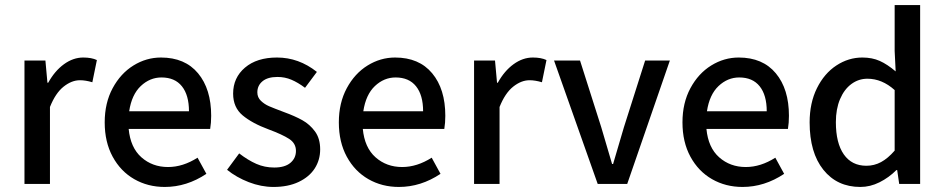

<svg xmlns="http://www.w3.org/2000/svg" viewBox="-20 -729 3744 761"><path d="M77 -489H160L168 -401H171Q197 -448 233.5 -474.5Q270 -501 310 -501Q343 -501 364 -491L346 -403Q319 -411 297 -411Q264 -411 232 -385.5Q200 -360 178 -305V0H77Z M813 -218H490Q497 -144 540.5 -105.5Q584 -67 646 -67Q705 -67 763 -104L798 -40Q720 12 633 12Q566 12 512 -19Q458 -50 426.5 -108Q395 -166 395 -244Q395 -321 426.5 -379.5Q458 -438 509 -469.5Q560 -501 618 -501Q713 -501 765 -438.5Q817 -376 817 -270Q817 -242 813 -218ZM729 -288Q729 -352 701 -387Q673 -422 620 -422Q574 -422 538 -388Q502 -354 492 -288Z M880 -56 928 -121Q963 -94 996 -79.5Q1029 -65 1067 -65Q1109 -65 1131 -83.5Q1153 -102 1153 -131Q1153 -161 1126 -178.5Q1099 -196 1045 -216Q980 -240 942 -271.5Q904 -303 904 -358Q904 -421 951 -461Q998 -501 1078 -501Q1164 -501 1236 -444L1189 -381Q1161 -402 1135 -413Q1109 -424 1080 -424Q1041 -424 1020.5 -407Q1000 -390 1000 -363Q1000 -343 1014 -329.5Q1028 -316 1046.5 -308Q1065 -300 1105 -285Q1149 -269 1178.5 -252.5Q1208 -236 1228.5 -208Q1249 -180 1249 -137Q1249 -95 1227.5 -61.5Q1206 -28 1164 -8Q1122 12 1064 12Q1015 12 966 -7Q917 -26 880 -56Z M1741 -218H1418Q1425 -144 1468.5 -105.5Q1512 -67 1574 -67Q1633 -67 1691 -104L1726 -40Q1648 12 1561 12Q1494 12 1440 -19Q1386 -50 1354.5 -108Q1323 -166 1323 -244Q1323 -321 1354.5 -379.5Q1386 -438 1437 -469.5Q1488 -501 1546 -501Q1641 -501 1693 -438.5Q1745 -376 1745 -270Q1745 -242 1741 -218ZM1657 -288Q1657 -352 1629 -387Q1601 -422 1548 -422Q1502 -422 1466 -388Q1430 -354 1420 -288Z M1859 -489H1942L1950 -401H1953Q1979 -448 2015.5 -474.5Q2052 -501 2092 -501Q2125 -501 2146 -491L2128 -403Q2101 -411 2079 -411Q2046 -411 2014 -385.5Q1982 -360 1960 -305V0H1859Z M2176 -489H2279L2363 -225L2406 -79H2410L2453 -225L2537 -489H2635L2466 0H2349Z M3103 -218H2780Q2787 -144 2830.5 -105.5Q2874 -67 2936 -67Q2995 -67 3053 -104L3088 -40Q3010 12 2923 12Q2856 12 2802 -19Q2748 -50 2716.5 -108Q2685 -166 2685 -244Q2685 -321 2716.5 -379.5Q2748 -438 2799 -469.5Q2850 -501 2908 -501Q3003 -501 3055 -438.5Q3107 -376 3107 -270Q3107 -242 3103 -218ZM3019 -288Q3019 -352 2991 -387Q2963 -422 2910 -422Q2864 -422 2828 -388Q2792 -354 2782 -288Z M3189 -244Q3189 -321 3218 -379.5Q3247 -438 3295 -469.5Q3343 -501 3398 -501Q3437 -501 3467 -487.5Q3497 -474 3530 -446L3526 -527V-709H3627V0H3544L3536 -55H3533Q3503 -25 3466 -6.5Q3429 12 3390 12Q3298 12 3243.5 -56Q3189 -124 3189 -244ZM3526 -132V-372Q3476 -417 3418 -417Q3383 -417 3354.5 -396Q3326 -375 3309.5 -336Q3293 -297 3293 -245Q3293 -162 3324.5 -117Q3356 -72 3414 -72Q3445 -72 3472 -86.5Q3499 -101 3526 -132Z"/></svg>

Font: Assistant SemiBold
Style: Regular
Weight: 600
Designer: Hebrew By Ben Nathan, Latin by Paul Hunt
Version: Version 2.001; ttfautohint (v1.6)